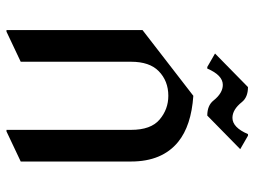

<svg xmlns="http://www.w3.org/2000/svg" viewBox="-116 -648 785 592"><g transform="rotate(90 276.0 -352.5)"><path d="M73.2 19.5V-399.9L275.9 -556.6Q368.2 -550.3 418 -509.8Q478.5 -460.4 478.5 -364.7V-24.4L385.7 19.5H380.9V-364.7Q380.9 -425.8 349.1 -452.6Q317.4 -479.5 275.9 -479.5Q230 -479.5 199.7 -449.7Q170.9 -421.4 170.9 -364.7V-24.4L78.1 19.5ZM187 -599.6 145.5 -623.5 249 -725.1Q280.3 -725.1 295.4 -706.1Q318.4 -677.2 343.8 -677.2Q373.5 -677.2 394 -725.1H398.9L440.4 -701.2L336.9 -599.6Q305.7 -599.6 290.5 -618.7Q267.6 -647.5 242.2 -647.5Q212.4 -647.5 191.9 -599.6Z"/></g></svg>

Font: Nova Cut
Style: Book
Weight: 400
Version: Version 2.000